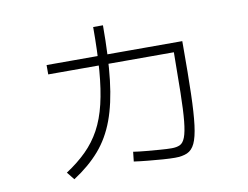

<svg xmlns="http://www.w3.org/2000/svg" viewBox="-75 -750 1149 889"><g transform="rotate(-10 500.0 -305.5)"><path d="M683 17Q659 17 625 14.5Q591 12 555 8.5Q519 5 491 1L496 -44Q522 -40 556 -37Q590 -34 622 -31.5Q654 -29 675 -29Q698 -29 713.5 -36Q729 -43 738.5 -67.5Q748 -92 753 -142Q758 -192 759.5 -276Q761 -360 762 -489L788 -465H171V-509H809V-486Q809 -352 806.5 -261.5Q804 -171 797 -115.5Q790 -60 776.5 -31.5Q763 -3 740 7Q717 17 683 17ZM177 -2Q232 -38 272.5 -78Q313 -118 340.5 -168.5Q368 -219 384 -286Q400 -353 407 -441Q414 -529 414 -645H460Q460 -496 447.5 -388.5Q435 -281 406.5 -204Q378 -127 329 -70.5Q280 -14 206 34Z"/></g></svg>

Font: M PLUS 2 Light
Style: Regular
Weight: 300
Designer: Coji Morishita
Foundry: UNDERFOREST DESIGN
Version: Version 1.001